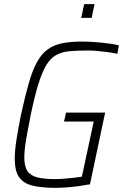

<svg xmlns="http://www.w3.org/2000/svg" viewBox="-20 -896 592 924"><path d="M246 8Q179 8 135.5 -3Q92 -14 71.5 -44Q51 -74 51 -132Q51 -170 59 -222Q67 -274 81 -344Q101 -435 119 -497.5Q137 -560 159 -599Q181 -638 210.5 -659Q240 -680 280 -688Q320 -696 376 -696Q405 -696 437.5 -693.5Q470 -691 500.5 -687Q531 -683 552 -678L545 -637Q522 -642 496 -645.5Q470 -649 446 -651Q422 -653 404 -653Q352 -653 314.5 -649.5Q277 -646 250 -631Q223 -616 203 -583Q183 -550 165 -492.5Q147 -435 128 -344Q114 -273 105.5 -223Q97 -173 97 -138Q97 -96 111.5 -73.5Q126 -51 159 -42.5Q192 -34 245 -34Q264 -34 288 -36Q312 -38 335 -40.5Q358 -43 374 -46L431 -311H288L298 -354H486L413 -9Q386 -4 356.5 0Q327 4 298.5 6Q270 8 246 8ZM371 -810 385 -876H435L421 -810Z"/></svg>

Font: Saira SemiCondensed ExtraLight
Style: Italic
Weight: 250
Width: 4
Italic angle: -12°
Designer: Hector Gatti with collaboration of the Omnibus-Type team
Foundry: Omnibus-Type
Version: Version 1.101